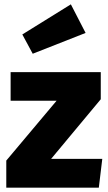

<svg xmlns="http://www.w3.org/2000/svg" viewBox="-20 -866 500 886"><path d="M436 0H9V-125L241 -401H29V-533H445V-408L216 -133H452ZM131 -618 83 -707 307 -846 375 -714Z"/></svg>

Font: Trujillo ExtraBold
Style: Regular
Weight: 800
Designer: Fira Sans original fonts by bBox Type GmbH, Carrois Corporate GbR, & Edenspiekermann AG / Changes by Cristiano Sobral
Foundry: Fira Sans original fonts by bBox Type GmbH, Carrois Corporate GbR, & Edenspiekermann AG / Changes by Cristiano Sobral
Version: Version 4.301;July 28, 2020;FontCreator 13.0.0.2655 64-bit